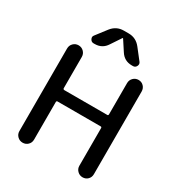

<svg xmlns="http://www.w3.org/2000/svg" viewBox="-219 -1104 1162 1248"><g transform="rotate(30 362.0 -480.0)"><path d="M379.9 -960Q435.5 -960 470.7 -915L533.2 -835Q543 -822.3 535.2 -806.2Q527.3 -790 509.8 -790H501Q444.3 -790 414.1 -837.9L364.3 -914.1Q364.3 -915 362.3 -915Q360.4 -915 360.4 -914.1L309.6 -837.9Q279.3 -790 222.7 -790H213.9Q197.3 -790 189 -806.2Q180.7 -822.3 191.4 -835L252.9 -915Q288.1 -960 343.8 -960ZM82 -54.7V-674.8Q82 -698.2 98.1 -714.4Q114.3 -730.5 137.2 -730.5Q160.2 -730.5 176.3 -714.4Q192.4 -698.2 192.4 -674.8V-441.4Q192.4 -432.6 201.2 -431.6H524.4Q532.2 -431.6 532.2 -441.4V-674.8Q532.2 -698.2 548.3 -714.4Q564.5 -730.5 587.4 -730.5Q610.4 -730.5 626 -714.4Q641.6 -698.2 641.6 -674.8V-54.7Q641.6 -31.2 626 -15.6Q610.4 0 587.4 0Q564.5 0 548.3 -16.1Q532.2 -32.2 532.2 -54.7V-336.9Q532.2 -345.7 524.4 -345.7H201.2Q192.4 -345.7 192.4 -336.9V-54.7Q192.4 -31.2 176.3 -15.6Q160.2 0 137.2 0Q114.3 0 98.1 -16.1Q82 -32.2 82 -54.7Z"/></g></svg>

Font: Rounded Mgen+ 2p medium
Style: Regular
Weight: 500
Designer: [Source Han Sans]
Ryoko NISHIZUKA  (kana & ideographs); Paul D. Hunt (Latin, Greek & Cyrillic); Wenlong ZHANG  (bopomofo
Version: Version 1.059.20150602